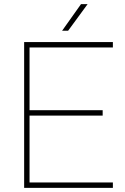

<svg xmlns="http://www.w3.org/2000/svg" viewBox="-20 -916 609 936"><path d="M480.5 -352.5H124V-26.4H530.3V0H97.7V-710.9H530.3V-684.6H124V-378.9H480.5ZM375 -896H407.2L312 -766.1H282.7Z"/></svg>

Font: RobotoDraft Thin
Style: Regular
Weight: 250
Version: Version 2.001153; 2014